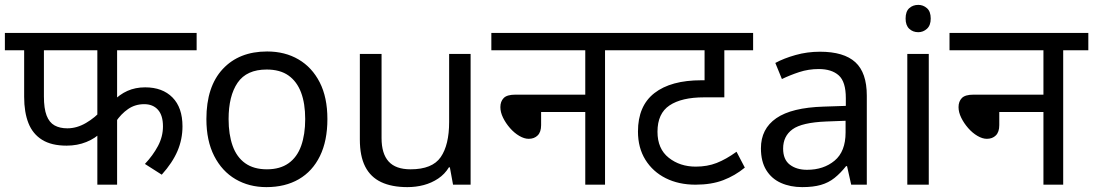

<svg xmlns="http://www.w3.org/2000/svg" viewBox="-20 -757 4481 787"><path d="M460 -551V-313L442 -341Q470 -370 502.5 -384.5Q535 -399 575 -399Q646 -399 687 -357.5Q728 -316 728 -239Q728 -186 707.5 -138Q687 -90 643 -41L574 -85Q607 -120 627.5 -158.5Q648 -197 648 -239Q648 -284 627.5 -307Q607 -330 571 -330Q534 -330 505 -310Q476 -290 454 -257L460 -293V0H379V-238L395 -215Q371 -190 334 -175Q297 -160 253 -160Q191 -160 152.5 -184Q114 -208 96.5 -252.5Q79 -297 79 -360V-551H0V-622H786V-551ZM160 -551V-362Q160 -312 171 -283.5Q182 -255 203.5 -243Q225 -231 256 -231Q295 -231 332.5 -253Q370 -275 397 -306L379 -252V-551Z M1322 -269Q1322 -180 1291.5 -117.5Q1261 -55 1205 -22.5Q1149 10 1072 10Q1001 10 945.5 -22.5Q890 -55 858 -117.5Q826 -180 826 -269Q826 -402 893 -474Q960 -546 1075 -546Q1148 -546 1203.5 -513.5Q1259 -481 1290.5 -419.5Q1322 -358 1322 -269ZM917 -269Q917 -206 933.5 -159.5Q950 -113 985 -88Q1020 -63 1074 -63Q1128 -63 1163 -88Q1198 -113 1214.5 -159.5Q1231 -206 1231 -269Q1231 -333 1214 -378Q1197 -423 1162.5 -447.5Q1128 -472 1073 -472Q991 -472 954 -418Q917 -364 917 -269Z M1909 -536V0H1837L1824 -71H1820Q1803 -43 1776 -25Q1749 -7 1717 1.5Q1685 10 1650 10Q1586 10 1542.5 -10.5Q1499 -31 1477 -74Q1455 -117 1455 -185V-536H1544V-191Q1544 -127 1573 -95Q1602 -63 1663 -63Q1752 -63 1786.5 -113Q1821 -163 1821 -257V-536Z M1994 -622H2563V-551H2460V0H2379V-298H2198V-244Q2198 -216 2184 -202Q2170 -188 2147 -188Q2129 -188 2108.5 -200Q2088 -212 2070.5 -232Q2053 -252 2042 -274.5Q2031 -297 2031 -318Q2031 -341 2044.5 -355Q2058 -369 2092 -369H2379V-551H1994Z M3067 -551H2949V-358H2866Q2774 -358 2724.5 -325Q2675 -292 2675 -217Q2675 -147 2721 -110.5Q2767 -74 2832 -74Q2879 -74 2917.5 -89Q2956 -104 2999 -135L3033 -70Q2993 -37 2944.5 -18.5Q2896 0 2831 0Q2762 0 2709 -26.5Q2656 -53 2625.5 -102Q2595 -151 2595 -218Q2595 -323 2662.5 -375.5Q2730 -428 2855 -428H2897L2868 -404V-551H2549V-622H3067Z M3341 -545Q3439 -545 3486 -502Q3533 -459 3533 -365V0H3469L3452 -76H3448Q3425 -47 3400.5 -27.5Q3376 -8 3344.5 1Q3313 10 3268 10Q3220 10 3181.5 -7Q3143 -24 3121 -59.5Q3099 -95 3099 -149Q3099 -229 3162 -272.5Q3225 -316 3356 -320L3447 -323V-355Q3447 -422 3418 -448Q3389 -474 3336 -474Q3294 -474 3256 -461.5Q3218 -449 3185 -433L3158 -499Q3193 -518 3241 -531.5Q3289 -545 3341 -545ZM3367 -259Q3267 -255 3228.5 -227Q3190 -199 3190 -148Q3190 -103 3217.5 -82Q3245 -61 3288 -61Q3356 -61 3401 -98.5Q3446 -136 3446 -214V-262Z M3787 -536V0H3699V-536ZM3744 -737Q3764 -737 3779.5 -723.5Q3795 -710 3795 -681Q3795 -653 3779.5 -639Q3764 -625 3744 -625Q3722 -625 3707 -639Q3692 -653 3692 -681Q3692 -710 3707 -723.5Q3722 -737 3744 -737Z M3872 -622H4441V-551H4338V0H4257V-298H4076V-244Q4076 -216 4062 -202Q4048 -188 4025 -188Q4007 -188 3986.5 -200Q3966 -212 3948.5 -232Q3931 -252 3920 -274.5Q3909 -297 3909 -318Q3909 -341 3922.5 -355Q3936 -369 3970 -369H4257V-551H3872Z"/></svg>

Font: hindi15
Style: Regular
Weight: 400
Designer: Jelle Bosma - Monotype Design Team
Foundry: Monotype Imaging Inc.
Version: Version 2.006